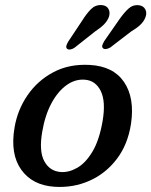

<svg xmlns="http://www.w3.org/2000/svg" viewBox="-20 -723 594 754"><path d="M332.5 -468Q425 -463 467.2 -400.8Q509.5 -338.5 494.5 -237Q482 -155 438.2 -98Q394.5 -41 331 -13Q267.5 15 195 10.5Q107.5 5 63.5 -56.5Q19.5 -118 37 -221.5Q48.5 -291 87.8 -348.5Q127 -406 189.2 -439.2Q251.5 -472.5 332.5 -468ZM218 -47.5Q250 -45 283.2 -64Q316.5 -83 343.2 -127.8Q370 -172.5 383 -248Q396 -325 375.5 -366Q355 -407 313 -410Q275.5 -413 241.5 -388.8Q207.5 -364.5 182.2 -317.8Q157 -271 146 -206.5Q132.5 -129.5 153.8 -90.2Q175 -51 218 -47.5ZM303 -642.5Q320.5 -670.5 337.8 -687.5Q355 -704.5 379 -703Q397.5 -702 405.5 -688.8Q413.5 -675.5 408 -657.5Q402 -641 388.8 -627.5Q375.5 -614 353.5 -599.5L272.5 -535.5Q264.5 -530 256.2 -528.8Q248 -527.5 243.5 -531.5Q238.5 -536.5 240.8 -544Q243 -551.5 248.5 -560.5ZM447 -644.5Q466 -672 483.8 -688.5Q501.5 -705 525 -702.5Q543 -700.5 550.5 -686.5Q558 -672.5 551 -654.5Q544.5 -638 530.5 -625Q516.5 -612 494.5 -599L413 -536.5Q404.5 -531.5 396.5 -530.5Q388.5 -529.5 384 -534Q379.5 -539 382.2 -546.5Q385 -554 390 -562.5Z"/></svg>

Font: Fraunces 9pt S100
Style: Italic
Weight: 400
Italic angle: -16°
Version: Version 1.000; ttfautohint (v1.8.3)